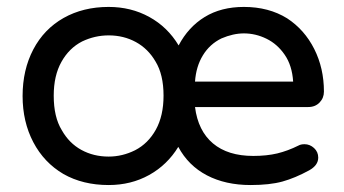

<svg xmlns="http://www.w3.org/2000/svg" viewBox="-20 -529 1004 560"><path d="M878.9 -216.8H548.8Q557.6 -147.5 601.1 -110.8Q644.5 -74.2 718.8 -74.2Q757.8 -74.2 788.6 -81.5Q819.3 -88.9 850.6 -104.5Q857.4 -108.4 868.2 -108.4Q883.8 -108.4 896 -97.2Q908.2 -85.9 908.2 -69.3Q908.2 -46.9 881.8 -32.2Q840.8 -9.8 803.7 0.5Q766.6 10.7 710.9 10.7Q637.7 10.7 583.5 -17.6Q529.3 -45.9 500 -100.6Q467.8 -47.9 415 -18.6Q362.3 10.7 296.9 10.7Q221.7 10.7 165 -21.5Q108.4 -54.7 77.1 -114.3Q45.9 -173.8 45.9 -249Q45.9 -325.2 77.1 -384.8Q108.4 -444.3 165.5 -476.6Q222.7 -508.8 296.9 -508.8Q362.3 -508.8 415.5 -479.5Q468.8 -450.2 501 -396.5Q529.3 -450.2 577.1 -479.5Q625 -508.8 691.4 -508.8Q763.7 -508.8 817.4 -475.6Q868.2 -442.4 896.5 -386.2Q924.8 -330.1 924.8 -261.7Q924.8 -243.2 912.1 -230Q899.4 -216.8 878.9 -216.8ZM810.5 -369.1Q789.1 -400.4 757.3 -416Q725.6 -431.6 691.4 -431.6Q660.2 -431.6 626 -417Q591.8 -400.4 571.8 -367.7Q551.8 -335 548.8 -291H835Q832 -337.9 810.5 -369.1ZM374 -90.8Q412.1 -110.4 434.6 -150.9Q457 -191.4 457 -250Q457 -311.5 433.6 -349.6Q412.1 -386.7 376.5 -406.2Q340.8 -425.8 296.9 -425.8Q256.8 -425.8 219.7 -408.2Q181.6 -388.7 159.2 -348.6Q136.7 -308.6 136.7 -250Q136.7 -187.5 160.2 -149.4Q181.6 -111.3 217.3 -91.8Q252.9 -72.3 296.9 -72.3Q336.9 -72.3 374 -90.8Z"/></svg>

Font: KTXP_ComRound
Style: Medium
Weight: 500
Version: Version 1.01;May 16, 2022;FontCreator 13.0.0.2683 64-bit